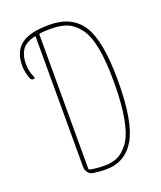

<svg xmlns="http://www.w3.org/2000/svg" viewBox="-139 -829 778 927"><g transform="rotate(-20 250.0 -365.0)"><path d="M165 -710.9V-23.4Q165 -19.5 169.9 -16.6Q204.1 -9.8 245.1 -9.8Q283.2 -9.8 311.5 -22.5Q339.8 -35.2 367.2 -70.8Q394.5 -106.4 409.7 -183.1Q424.8 -259.8 424.8 -375Q424.8 -480.5 411.6 -549.8Q398.4 -619.1 370.6 -655.8Q342.8 -692.4 309.1 -706.1Q275.4 -719.7 224.6 -719.7Q193.4 -719.7 169.9 -716.8Q165 -716.8 165 -710.9ZM64.5 -519.5Q52.7 -519.5 48.8 -530.3Q35.2 -566.4 35.2 -599.6Q35.2 -670.9 79.6 -705.6Q124 -740.2 224.6 -740.2Q341.8 -740.2 393.6 -658.7Q445.3 -577.1 445.3 -375Q445.3 -164.1 395 -77.1Q344.7 9.8 245.1 9.8Q215.8 9.8 180.7 4.9Q165 2.9 154.8 -9.8Q144.5 -22.5 144.5 -38.1V-707Q144.5 -712.9 139.6 -710.9Q89.8 -699.2 72.3 -670.4Q54.7 -641.6 54.7 -599.6Q54.7 -563.5 70.3 -530.3Q74.2 -519.5 64.5 -519.5Z"/></g></svg>

Font: Rounded Mgen+ 1mn thin
Style: Regular
Weight: 100
Designer: [Source Han Sans]
Ryoko NISHIZUKA  (kana & ideographs); Paul D. Hunt (Latin, Greek & Cyrillic); Wenlong ZHANG  (bopomofo
Version: Version 1.059.20150602